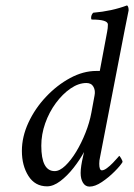

<svg xmlns="http://www.w3.org/2000/svg" viewBox="-20 -689 499 715"><path d="M313.5 5.9Q297.9 5.9 289.1 -8.3Q280.3 -22.5 280.3 -44.9Q280.3 -56.6 282.7 -72.8Q285.2 -88.9 288.6 -103Q292 -117.2 293 -123Q277.3 -93.8 253.9 -64Q230.5 -34.2 204.6 -14.6Q178.7 4.9 155.3 4.9Q110.4 4.9 85.9 -33.7Q61.5 -72.3 61.5 -127Q61.5 -179.7 85.9 -232.4Q110.4 -285.2 151.4 -328.6Q192.4 -372.1 241.2 -398.4Q290 -424.8 338.9 -424.8H351.6L378.9 -570.3Q381.8 -584 381.8 -597.7Q381.8 -616.2 322.3 -616.2Q319.3 -616.2 319.3 -622.1Q319.3 -633.8 327.1 -641.6Q396.5 -647.5 453.1 -668.9Q459 -665 459 -650.4L444.3 -577.1L352.5 -103.5Q349.6 -91.8 349.6 -79.1Q349.6 -54.7 359.4 -54.7Q367.2 -54.7 378.4 -63Q389.6 -71.3 400.4 -82.5Q411.1 -93.8 417 -100.6L423.8 -108.4Q425.8 -108.4 431.2 -99.1Q436.5 -89.8 436.5 -85.9Q428.7 -72.3 406.7 -50.3Q384.8 -28.3 359.4 -11.2Q334 5.9 313.5 5.9ZM183.6 -51.8Q202.1 -51.8 223.1 -71.8Q244.1 -91.8 263.7 -124Q283.2 -156.2 298.3 -194.3Q313.5 -232.4 320.3 -269.5L332 -333Q335.9 -351.6 328.1 -365.7Q320.3 -379.9 301.8 -379.9Q272.5 -379.9 242.7 -359.4Q212.9 -338.9 188 -305.2Q163.1 -271.5 148.4 -230Q133.8 -188.5 133.8 -146.5Q133.8 -51.8 183.6 -51.8Z"/></svg>

Font: Crimson Text
Style: Italic
Weight: 400
Italic angle: -11°
Designer: Sebastian Kosch
Foundry: Sebastian Kosch
Version: Version 1.100; ttfautohint (v1.8.4)